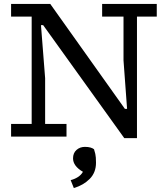

<svg xmlns="http://www.w3.org/2000/svg" viewBox="-20 -690 840 970"><path d="M496 -606V-670H772V-606H672V8H608L198 -563H187L208 -295V-64H316V0H36V-64H140V-606H36V-670H234L611 -140H622L604 -385V-606ZM465 132Q465 182 433 214Q401 246 353 260L337 220Q357 215 373.5 204.5Q390 194 399 178Q349 149 349 110Q349 83 366.5 67.5Q384 52 409 52Q426 52 437.5 55.5Q449 59 455 64Q458 73 461.5 87.5Q465 102 465 132Z"/></svg>

Font: Source Serif 4 Caption
Style: Regular
Weight: 400
Designer: Frank Grießhammer
Foundry: Adobe Systems Incorporated
Version: Version 4.004;hotconv 1.0.117;makeotfexe 2.5.65602